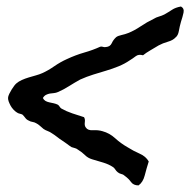

<svg xmlns="http://www.w3.org/2000/svg" viewBox="-20 -642 583 588"><path d="M534.2 -622.1Q544.9 -616.2 542 -603Q539.1 -589.8 534.2 -575.2Q530.3 -561.5 527.8 -547.4Q525.4 -533.2 517.6 -527.3Q509.8 -518.6 494.1 -514.2Q478.5 -509.8 465.8 -502.9Q451.2 -494.1 439.5 -487.3Q427.7 -480.5 418 -472.7Q404.3 -476.6 395.5 -469.7Q386.7 -462.9 377 -457Q361.3 -446.3 343.3 -439Q325.2 -431.6 305.7 -425.8Q286.1 -419.9 265.6 -413.6Q245.1 -407.2 225.6 -398.4Q208 -388.7 190.9 -377.9Q173.8 -367.2 158.2 -360.4Q151.4 -357.4 145 -356.9Q138.7 -356.4 132.8 -355.5Q127 -354.5 121.1 -351.6Q115.2 -348.6 111.3 -341.8Q114.3 -335.9 119.1 -333Q124 -330.1 130.9 -328.6Q137.7 -327.1 144.5 -325.7Q151.4 -324.2 157.2 -321.3Q160.2 -319.3 162.6 -315.4Q165 -311.5 168 -309.6Q183.6 -300.8 201.2 -294.9Q218.8 -289.1 237.3 -283.2Q241.2 -277.3 239.7 -267.1Q238.3 -256.8 243.2 -251Q249 -242.2 265.1 -243.2Q281.2 -244.1 293.9 -240.2Q315.4 -234.4 332.5 -218.8Q349.6 -203.1 370.1 -191.4Q388.7 -179.7 407.7 -171.4Q426.8 -163.1 435.5 -147.5Q428.7 -126 423.3 -105Q418 -84 404.3 -74.2Q388.7 -74.2 381.3 -84.5Q374 -94.7 363.3 -102.5Q358.4 -107.4 352.1 -108.9Q345.7 -110.4 340.8 -114.3Q335.9 -118.2 333 -123Q330.1 -127.9 325.2 -130.9Q313.5 -138.7 296.4 -144Q279.3 -149.4 261.7 -154.3Q249 -158.2 240.2 -167Q231.4 -175.8 218.8 -183.6Q213.9 -187.5 209 -188.5Q204.1 -189.5 199.2 -191.4Q191.4 -196.3 184.6 -201.7Q177.7 -207 169.9 -211.9Q162.1 -216.8 154.8 -222.7Q147.5 -228.5 139.6 -233.4Q132.8 -238.3 126 -240.7Q119.1 -243.2 113.3 -247.1Q107.4 -252 102.1 -256.8Q96.7 -261.7 90.8 -264.6Q85.9 -267.6 79.6 -268.6Q73.2 -269.5 68.4 -272.5Q61.5 -275.4 57.6 -280.8Q53.7 -286.1 48.8 -291Q44.9 -293 40 -293.9Q35.2 -294.9 31.2 -297.9Q26.4 -300.8 21 -306.6Q15.6 -312.5 12.2 -318.8Q8.8 -325.2 6.3 -332Q3.9 -338.9 4.9 -344.7Q6.8 -353.5 15.6 -367.7Q24.4 -381.8 30.3 -386.7Q37.1 -392.6 46.9 -397Q56.6 -401.4 67.9 -404.8Q79.1 -408.2 89.8 -411.1Q100.6 -414.1 109.4 -418Q127 -425.8 146 -439Q165 -452.1 184.6 -460.9Q211.9 -473.6 237.8 -481Q263.7 -488.3 287.1 -499Q292 -500 295.4 -498.5Q298.8 -497.1 304.7 -498Q317.4 -499 322.3 -509.8Q327.1 -520.5 335.9 -528.3Q340.8 -532.2 352.1 -534.7Q363.3 -537.1 373 -541Q390.6 -547.9 410.2 -561Q429.7 -574.2 450.2 -584Q458 -588.9 466.8 -591.3Q475.6 -593.8 483.4 -597.7Q497.1 -605.5 507.3 -612.3Q517.6 -619.1 534.2 -622.1Z"/></svg>

Font: Trade Winds
Style: Regular
Weight: 400
Designer: Squid
Foundry: Font Diner, Inc DBA Sideshow
Version: Version 1.000